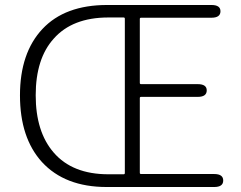

<svg xmlns="http://www.w3.org/2000/svg" viewBox="-20 -749 966 769"><path d="M407 0Q240 0 148 -100Q60 -197 60 -367Q60 -537 150 -633Q240 -729 409 -729H827Q863 -729 863 -704Q863 -678 827 -678H545Q540 -678 540 -673V-417Q540 -412 545 -412H772Q808 -412 808 -387Q808 -361 772 -361H545Q540 -361 540 -356V-57Q540 -52 545 -52H838Q874 -52 874 -26Q874 0 838 0ZM414 -51H475Q480 -51 480 -56V-674Q480 -679 475 -679H414Q270 -679 195 -594Q123 -514 123 -367.5Q123 -221 195 -138Q270 -51 414 -51Z"/></svg>

Font: Resource Han Rounded KR Light
Style: Regular
Weight: 300
Designer: Cyano Hao (round all glyphs); Ryoko NISHIZUKA 西塚涼子 (kana, bopomofo & ideographs); Paul D. Hunt (Latin, Greek & Cyrillic)
Foundry: Cyano Hao
Version: 0.990